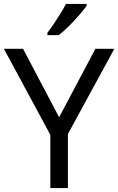

<svg xmlns="http://www.w3.org/2000/svg" viewBox="-20 -964 606 984"><path d="M283 -363 469 -714H566L328 -277V0H238V-273L0 -714H98ZM424 -944V-934Q411 -916 386.5 -887.5Q362 -859 333.5 -830.5Q305 -802 281 -784H223V-796Q237 -814 255 -840.5Q273 -867 290 -894.5Q307 -922 318 -944Z"/></svg>

Font: Apis
Style: Regular
Weight: 400
Designer: Monotype Design Team
Foundry: Monotype Imaging Inc.
Version: Version 2.000; build 0001